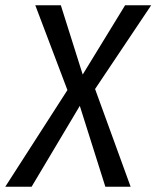

<svg xmlns="http://www.w3.org/2000/svg" viewBox="-54 -709 594 729"><path d="M307 -371 442 0H346L249 -307L66 0H-34L202 -367L80 -689H177L260 -426L421 -689H520Z"/></svg>

Font: Fira Sans Condensed
Style: Italic
Weight: 400
Width: 3
Italic angle: -8°
Designer: bBox Type GmbH & Carrois Corporate GbR & Edenspiekermann AG
Foundry: bBox Type GmbH & Carrois Corporate GbR & Edenspiekermann AG
Version: Version 4.301